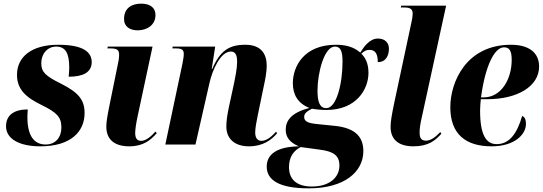

<svg xmlns="http://www.w3.org/2000/svg" viewBox="-20 -791 2971 1051"><path d="M201 10C367 10 443 -70 443 -172C443 -247 407 -286 312 -334C229 -375 206 -397 206 -444C206 -499 242 -536 287 -536C339 -536 358 -499 359 -426C359 -410 358 -391 356 -371C433 -371 482 -394 482 -451C482 -502 442 -546 299 -546C154 -546 73 -481 73 -381C73 -303 121 -258 206 -217C292 -175 316 -150 316 -93C316 -39 284 0 230 0C172 0 130 -40 130 -150C130 -163 131 -177 132 -192C60 -192 13 -163 13 -100C13 -31 85 10 201 10Z M734 -625C783 -625 831 -653 831 -708C831 -755 794 -771 753 -771C705 -771 659 -750 659 -687C659 -644 692 -625 734 -625ZM688 10C764 10 805 -24 838 -62L831 -71C810 -47 780 -20 753 -20C729 -20 721 -35 720 -61C720 -83 725 -115 733 -153L815 -536H570L568 -526H584C622 -526 632 -517 632 -492C632 -474 629 -454 624 -434L579 -213C567 -154 562 -122 562 -98C562 -26 608 10 688 10Z M1343 10C1419 10 1467 -25 1497 -62L1491 -70C1474 -52 1445 -20 1411 -20C1390 -20 1377 -36 1377 -65C1377 -93 1384 -123 1391 -160L1423 -315C1431 -351 1440 -396 1440 -431C1440 -493 1412 -546 1323 -546C1236 -546 1185 -515 1142 -414H1139L1158 -536H925L924 -526H944C980 -526 986 -515 986 -494C986 -482 982 -461 979 -444L885 0H1050L1126 -334C1143 -411 1188 -509 1244 -509C1275 -509 1278 -477 1278 -451C1278 -417 1267 -364 1262 -339L1233 -205C1223 -159 1219 -125 1219 -98C1219 -32 1264 10 1343 10Z M1670 240C1868 240 1969 148 1969 36C1969 -53 1910 -92 1813 -102L1715 -112C1664 -117 1645 -127 1645 -151C1645 -168 1656 -180 1688 -196C1701 -193 1737 -189 1766 -189C1931 -189 1997 -302 1997 -393C1997 -452 1974 -481 1958 -497C1973 -512 1986 -518 2002 -518C2032 -518 2048 -500 2048 -451C2095 -451 2109 -490 2109 -525C2109 -554 2090 -580 2049 -580C2003 -580 1972 -535 1952 -503C1919 -533 1874 -546 1819 -546C1644 -546 1583 -428 1583 -335C1583 -274 1610 -225 1674 -200C1575 -175 1544 -131 1544 -81C1544 -40 1566 -11 1616 10C1495 12 1440 54 1440 121C1440 193 1505 240 1670 240ZM1766 -199C1729 -199 1718 -236 1718 -295C1718 -393 1755 -536 1813 -536C1845 -536 1855 -510 1855 -453C1855 -336 1823 -199 1766 -199ZM1688 230C1596 230 1562 184 1562 124C1562 68 1587 34 1626 14L1729 28C1802 37 1838 58 1838 115C1838 182 1781 230 1688 230Z M2243 10C2325 10 2363 -22 2396 -59L2390 -68C2368 -45 2341 -21 2312 -21C2287 -21 2277 -35 2277 -64C2276 -83 2281 -117 2290 -154L2422 -760H2176L2174 -750H2195C2233 -750 2239 -735 2239 -715C2239 -704 2236 -684 2232 -668L2136 -218C2124 -159 2118 -125 2118 -97C2118 -27 2162 10 2243 10Z M2671 10C2799 10 2859 -57 2859 -112C2859 -141 2850 -152 2838 -156C2812 -65 2771 -2 2699 -2C2642 -2 2608 -50 2608 -186C2608 -197 2610 -235 2612 -248H2648C2812 -248 2931 -318 2931 -427C2931 -503 2875 -546 2777 -546C2532 -546 2445 -342 2445 -204C2445 -56 2530 10 2671 10ZM2628 -258H2613C2636 -429 2686 -532 2739 -532C2768 -532 2781 -514 2781 -463C2781 -358 2724 -258 2628 -258Z"/></svg>

Font: Noto Serif Display SemiCondensed ExtraBold
Style: Italic
Weight: 800
Width: 4
Italic angle: -12°
Designer: Monotype Design Team
Foundry: Monotype Imaging Inc.
Version: Version 2.009